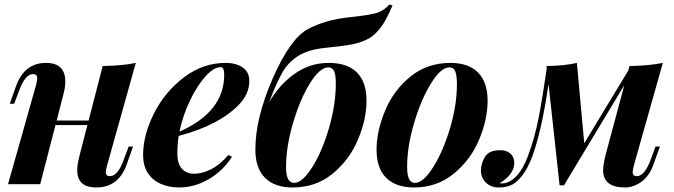

<svg xmlns="http://www.w3.org/2000/svg" viewBox="-20 -806 2948 840"><path d="M400.9 14.2Q317.9 14.2 317.9 -61.5Q317.9 -86.4 328.1 -126L362.3 -258.8H222.7L155.8 0H15.1L137.2 -432.1Q143.1 -455.6 143.1 -463.9Q142.6 -481.9 125 -481.9Q107.4 -481.9 92.3 -464.1Q77.1 -446.3 61 -402.8L42 -352.1H22.9L49.8 -428.2Q86.4 -530.8 181.2 -530.8Q265.6 -530.8 265.6 -449.2Q265.6 -422.4 256.8 -391.1L228 -278.8H367.7L429.2 -517.1Q517.6 -518.6 574.2 -530.8L449.2 -85Q442.9 -62 442.9 -51.8Q443.4 -35.2 460.9 -35.2Q496.6 -35.2 523.9 -113.8L543 -165H562L535.2 -88.9Q499.5 14.2 400.9 14.2Z M765.1 -230Q960.9 -316.4 960.9 -479Q960.9 -512.2 944.8 -512.2Q915 -512.2 878.4 -471.2Q841.8 -430.2 810.5 -364.7Q779.3 -299.3 765.1 -230ZM766.1 14.2Q718.3 14.2 682.4 -2Q646.5 -18.1 626.2 -50Q606 -82 606 -127Q606 -215.8 654.1 -310.5Q702.1 -405.3 785.2 -468Q868.2 -530.8 966.8 -530.8Q1013.2 -530.8 1042 -510.5Q1070.8 -490.2 1070.8 -452.1Q1070.8 -395 1024.4 -347.2Q937.5 -257.8 761.7 -211.4Q755.9 -175.3 755.9 -132.8Q755.9 -90.3 775.6 -68.1Q795.4 -45.9 829.8 -45.9Q864.3 -45.9 903.6 -65.7Q942.9 -85.4 979 -127.9L995.1 -120.1Q943.8 -41 858.9 -4.9Q814 13.7 766.1 14.2Z M1231.4 -74.2Q1231.4 -5.9 1267.1 -5.9Q1302.7 -5.9 1346.2 -74.7Q1389.6 -143.6 1419.4 -246.1Q1449.2 -348.6 1449.2 -440.9Q1449.2 -480.5 1441.2 -495.8Q1433.1 -511.2 1416.5 -511.2Q1378.9 -511.2 1335.2 -440.2Q1291.5 -369.1 1261.5 -265.9Q1231.4 -162.6 1231.4 -74.2ZM1259.3 14.2Q1181.6 14.2 1139.4 -28.1Q1097.2 -70.3 1097.2 -150.9Q1097.2 -290 1173.6 -463.9Q1250 -637.7 1327.1 -678.7Q1404.3 -719.7 1506.1 -730.2Q1607.9 -740.7 1636 -752.2Q1664.1 -763.7 1683.1 -786.1L1697.3 -782.2Q1675.3 -731 1655.8 -700.4Q1636.2 -669.9 1609.4 -647.9Q1571.3 -620.1 1506.8 -609.4Q1478.5 -604.5 1403.3 -596.7Q1328.1 -588.9 1284.9 -561.5Q1241.7 -534.2 1216.3 -490.5Q1190.9 -446.8 1157.2 -358.4Q1201.2 -435.1 1268.6 -482.9Q1335.9 -530.8 1418 -530.8Q1500 -530.8 1541.7 -488.8Q1583.5 -446.8 1583.5 -365.2Q1583.5 -283.7 1546.1 -195.1Q1508.8 -106.4 1435.3 -46.1Q1361.8 14.2 1259.3 14.2Z M1761.2 -74.2Q1761.2 -5.9 1795.4 -5.9Q1832 -5.9 1875.5 -75.2Q1918.9 -144.5 1949.2 -246.1Q1979.5 -348.6 1979 -440.9Q1978.5 -480.5 1970.7 -496.1Q1962.9 -511.7 1946.3 -511.2Q1909.2 -511.7 1865.2 -440.4Q1821.3 -369.1 1791 -265.6Q1760.7 -162.1 1761.2 -74.2ZM1951.2 -530.8Q2029.3 -530.8 2071.3 -488.8Q2113.3 -446.8 2113.3 -365.2Q2113.3 -284.2 2076.2 -195.3Q2039.1 -106.4 1964.8 -45.9Q1891.1 14.6 1789.1 14.2Q1711.4 13.7 1669.4 -28.3Q1627.4 -70.3 1627.4 -151.9Q1627.9 -233.4 1665 -322.3Q1702.1 -411.1 1775.4 -470.7Q1848.6 -530.8 1951.2 -530.8Z M2714.4 14.2Q2618.7 14.2 2618.7 -61.5Q2618.7 -84 2628.9 -126L2711.4 -433.6L2447.3 4.9H2428.2L2379.9 -438Q2354.5 -263.7 2318.4 -149.7Q2282.2 -35.6 2224.1 0Q2199.7 14.2 2163.1 14.2Q2126.5 14.2 2105.2 -7.8Q2084 -29.8 2084 -59.6Q2084 -89.4 2101.3 -119.1Q2118.7 -148.9 2168 -148.9Q2197.3 -148.9 2213.6 -133.5Q2230 -118.2 2230 -92.8Q2230 -67.4 2211.9 -43.7Q2193.8 -20 2166 -4.9Q2168.5 -2.9 2183.1 -3.9Q2197.8 -4.9 2214.8 -15.1Q2258.8 -42 2289.1 -121.6Q2319.3 -201.2 2336.7 -291.3Q2354 -381.3 2372.1 -507.3L2371.1 -517.1Q2454.1 -518.6 2503.9 -530.8L2536.1 -179.2L2729 -498L2733.9 -517.1Q2822.3 -518.6 2879.9 -530.8L2753.9 -85Q2748 -62.5 2748 -53.2Q2748 -35.2 2765.6 -35.2Q2801.3 -35.2 2829.1 -113.8L2848.1 -165H2867.2L2839.8 -88.9Q2820.8 -34.7 2785.6 -10.3Q2750.5 14.2 2714.4 14.2Z"/></svg>

Font: PlayfairDisplay-BoldItalic
Style: Bold Italic
Weight: 700
Italic angle: -14.9847°
Designer: Claus Eggers Sørensen
Foundry: Claus Eggers Sørensen
Version: Version 1.002;PS 001.002;hotconv 1.0.70;makeotf.lib2.5.58329